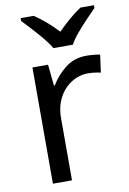

<svg xmlns="http://www.w3.org/2000/svg" viewBox="-87 -819 586 872"><g transform="rotate(-10 206.5 -383.0)"><path d="M335 -546Q350 -546 367.5 -544.5Q385 -543 398 -540L387 -459Q374 -462 358.5 -464Q343 -466 329 -466Q288 -466 252 -443.5Q216 -421 194.5 -380.5Q173 -340 173 -286V0H85V-536H157L167 -438H171Q197 -482 238 -514Q279 -546 335 -546ZM194 -606Q181 -629 159 -655.5Q137 -682 113 -708Q89 -734 71 -753V-766H131Q157 -749 185 -725Q213 -701 238 -674Q265 -701 293 -725Q321 -749 347 -766H409V-753Q390 -734 365.5 -708Q341 -682 318.5 -655.5Q296 -629 284 -606Z"/></g></svg>

Font: Noto Sans Hanunoo
Style: Regular
Weight: 400
Designer: Monotype Design Team
Foundry: Monotype Imaging Inc.
Version: Version 2.003; ttfautohint (v1.8.4.7-5d5b)